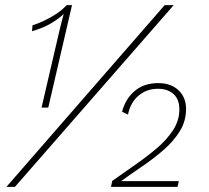

<svg xmlns="http://www.w3.org/2000/svg" viewBox="-20 -724 811 744"><path d="M141 -307 211 -608Q215 -626 219.5 -642.5Q224 -659 227 -670Q209 -652 177.5 -633.5Q146 -615 104 -603L106 -626Q126 -632 151.5 -644Q177 -656 200 -671.5Q223 -687 238 -704H259L167 -307ZM5 0 618 -704H653L38 0ZM410 0 415 -23Q457 -53 502.5 -84.5Q548 -116 587 -149Q626 -182 650.5 -219.5Q675 -257 675 -300Q675 -339 652.5 -359.5Q630 -380 592 -380Q548 -380 516.5 -353Q485 -326 476 -280L453 -291Q466 -341 502 -371.5Q538 -402 593 -402Q643 -402 672 -374Q701 -346 701 -302Q701 -255 677 -216Q653 -177 614.5 -143.5Q576 -110 532 -80Q488 -50 449 -22Q458 -22 467.5 -22Q477 -22 486 -22H673L668 0Z"/></svg>

Font: Prodigy Sans ExtraLight
Style: Italic
Weight: 200
Italic angle: -13°
Designer: Wei Huang
Foundry: Wei Huang
Version: Version 1.003; ttfautohint (v1.8.3)